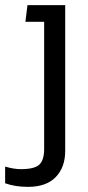

<svg xmlns="http://www.w3.org/2000/svg" viewBox="-30 -494 344 748"><path d="M79 234Q29 234 -10 220V155Q7 160 22.5 162.5Q38 165 51 165Q105 165 123.5 147Q142 129 142 87V-409H69L77 -474H224V94Q224 158 187 196Q150 234 79 234Z"/></svg>

Font: Kanit Light
Style: Regular
Weight: 300
Designer: Katatrad Team
Foundry: CadsonDemak
Version: Version 2.000; ttfautohint (v1.8.3)